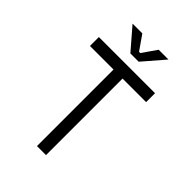

<svg xmlns="http://www.w3.org/2000/svg" viewBox="-256 -1003 1112 1112"><g transform="rotate(45 300.0 -446.5)"><path d="M263 -627V0H337V-627H530V-700H70V-627ZM233 -893H153L266 -762H334L447 -893H367L305 -804H295Z"/></g></svg>

Font: Fliege Mono Light
Style: Regular
Weight: 300
Version: Version 0.020;Glyphs 3.3 (3306)